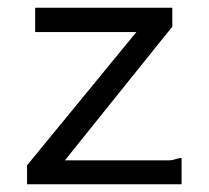

<svg xmlns="http://www.w3.org/2000/svg" viewBox="-20 -477 540 497"><path d="M71 -457H426V-408L148 -62H419Q426 -62 434.5 -65Q443 -68 450 -68V0H50V-49L333 -394H71Z"/></svg>

Font: Inconsolata
Style: Regular
Weight: 400
Designer: Raph Levien, Kirill Tkachev
Foundry: Cyreal
Version: Version 1.013